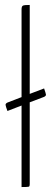

<svg xmlns="http://www.w3.org/2000/svg" viewBox="-20 -755 208 775"><path d="M158 -398Q165 -378 165.5 -373Q166 -368 158 -364L100 -342V-11Q100 -3 96.5 -1.5Q93 0 67 0V-329L10 -307Q3 -326 2.5 -331.5Q2 -337 10 -341L67 -363V-717Q67 -730 73 -732.5Q79 -735 100 -735V-376Z"/></svg>

Font: Yanone Kaffeesatz Thin
Style: Regular
Weight: 250
Designer: Yanone (Cyrillic: Daniel Pouzeot)
Foundry: Yanone
Version: Version 1.003;PS 001.003;hotconv 1.0.88;makeotf.lib2.5.64775